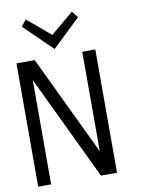

<svg xmlns="http://www.w3.org/2000/svg" viewBox="-93 -913 731 977"><g transform="rotate(-10 273.0 -424.5)"><path d="M431.2 0H348.1L90.8 -539.1V0H23.9V-637.2H118.2L363.8 -123V-637.2H431.2ZM373 -814 228 -675.3 83 -815.9 108.9 -849.1 229 -748 347.2 -847.2Z"/></g></svg>

Font: Anonymous Pro
Style: Regular
Weight: 400
Monospace: yes
Designer: Mark Simonson
Version: Version 1.003